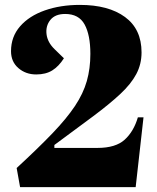

<svg xmlns="http://www.w3.org/2000/svg" viewBox="-20 -764 643 784"><path d="M25 -555Q25 -614 62 -656.5Q99 -699 163 -721.5Q227 -744 306 -744Q423 -744 490.5 -694.5Q558 -645 558 -550Q558 -502 536.5 -461.5Q515 -421 471 -380Q427 -339 360 -289Q293 -239 202 -172V-160H378Q452 -160 489 -193.5Q526 -227 543 -285H566L534 0H62L48 -78Q136 -159 194 -219.5Q252 -280 286 -331Q320 -382 334.5 -433Q349 -484 349 -544Q349 -621 325.5 -664Q302 -707 246 -707Q205 -707 185.5 -682.5Q166 -658 170 -624.5Q174 -591 203 -563L241 -526Q220 -493 193.5 -476.5Q167 -460 128 -460Q85 -460 55 -486Q25 -512 25 -555Z"/></svg>

Font: Literata 72pt Black
Style: Italic
Weight: 900
Italic angle: -2°
Designer: Latin by Veronika Burian and Jose Scaglione. Greek by Irene Vlachou. Cyrillic by Vera Evstafieva
Foundry: TypeTogether
Version: Version 3.002